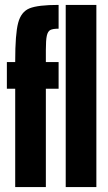

<svg xmlns="http://www.w3.org/2000/svg" viewBox="-20 -763 439 783"><path d="M42 -401H8V-510H42V-514Q42 -624 54 -669.5Q66 -715 100.5 -729Q135 -743 219 -743V-646Q195 -646 185 -640.5Q175 -635 171 -617.5Q167 -600 167 -559V-510H219V-401H167V0H42ZM248 0V-743H373V0Z"/></svg>

Font: Saira Ultra Condensed Black
Style: Regular
Weight: 900
Width: 1
Designer: Hector Gatti with collaboration of the Omnibus-Type team
Foundry: Omnibus-Type
Version: Version 1.001; ttfautohint (v1.8)